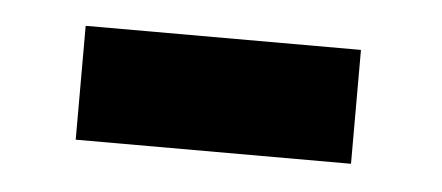

<svg xmlns="http://www.w3.org/2000/svg" viewBox="-26 -399 440 191"><g transform="rotate(5 194.0 -304.0)"><path d="M328.6 -247.6H53.7V-361.3H328.6Z"/></g></svg>

Font: Vazir
Style: Bold
Weight: 700
Designer: Saber Rastikerdar
Foundry: Saber Rastikerdar
Version: Version 30.0.0